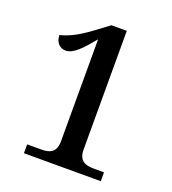

<svg xmlns="http://www.w3.org/2000/svg" viewBox="-132 -818 824 918"><g transform="rotate(20 280.5 -359.0)"><path d="M94 0H485V-45H432C388 -45 356 -58 356 -115V-718H278L208 -666C142 -617 100 -599 60 -589C60 -553 83 -529 112 -529C152 -529 190 -571 241 -633V-115C241 -56 208 -45 165 -45H94Z"/></g></svg>

Font: Noto Serif Georgian Medium
Style: Regular
Weight: 500
Designer: Monotype Design Team, Akaki Razmadze
Foundry: Google LLC
Version: Version 2.003